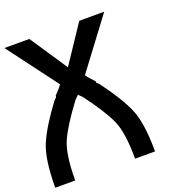

<svg xmlns="http://www.w3.org/2000/svg" viewBox="-153 -1003 1055 1130"><g transform="rotate(-20 375.0 -437.5)"><path d="M312.5 -468.8Q304.7 -460.9 289.1 -445.3Q195.3 -320.3 160.2 -242.2Q125 -164.1 125 0H0Q0 -179.7 39.1 -269.5Q78.1 -359.4 171.9 -484.4Q179.7 -492.2 187.5 -500Q187.5 -500 187.5 -507.8Q218.8 -539.1 234.4 -562.5L0 -875H156.2L312.5 -640.6L468.8 -875H625L390.6 -562.5Q406.2 -539.1 437.5 -507.8Q437.5 -500 437.5 -500Q445.3 -492.2 453.1 -484.4Q546.9 -359.4 585.9 -269.5Q625 -179.7 625 0H500Q500 -164.1 464.8 -242.2Q429.7 -320.3 335.9 -445.3Q320.3 -460.9 312.5 -468.8Z"/></g></svg>

Font: CraftyPE
Style: Regular
Weight: 400
Designer: Erek Butcher
Foundry: Haunted Coop
Version: Version 0.018;April 4, 2024;FontCreator 15.0.0.2962 64-bit